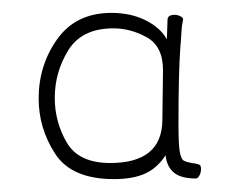

<svg xmlns="http://www.w3.org/2000/svg" viewBox="-20 -748 372 298"><path d="M292 -486Q292 -480 289.5 -475.5Q287 -471 284 -471Q261 -471 250 -480Q239 -489 237 -507Q224 -487 205 -478.5Q186 -470 157 -470Q91 -470 65.5 -509.5Q40 -549 40 -595Q40 -647 69 -687.5Q98 -728 153 -728Q183 -728 206 -716.5Q229 -705 239 -687L240 -717Q240 -725 251 -725Q256 -725 260.5 -722.5Q265 -720 264 -717Q262 -708 261.5 -697Q261 -686 260 -676Q257 -637 257 -554Q257 -524 259 -512.5Q261 -501 265.5 -498.5Q270 -496 284 -494Q289 -493 290.5 -491.5Q292 -490 292 -486ZM233 -639Q233 -676 208 -690Q183 -704 156 -704Q107 -704 86 -670Q65 -636 65 -596Q65 -559 83.5 -527Q102 -495 151 -495Q231 -495 232 -561Z"/></svg>

Font: Mali ExtraLight
Style: Regular
Weight: 275
Version: Version 1.000; ttfautohint (v1.6)